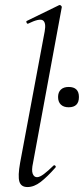

<svg xmlns="http://www.w3.org/2000/svg" viewBox="-20 -746 339 775"><path d="M257 -313Q236.8 -313 225.6 -323.9Q214.4 -334.8 214.4 -354.4Q214.4 -373.6 225.6 -384.3Q236.8 -395 257 -395Q298.6 -395 298.6 -354.4Q298.6 -313 257 -313ZM90.8 9Q64.8 9 58.2 -13.2Q51.6 -35.4 61.2 -89L160.4 -619.4Q166.8 -654.6 153.1 -663.8Q139.4 -673 93.6 -650.6Q89.6 -648.8 87.2 -654.8Q84.8 -660.8 88.8 -661.8L218.2 -725Q222.4 -727 226.4 -723Q230.4 -719 229.4 -717L113.4 -89Q106.6 -58.6 112 -44.7Q117.4 -30.8 129.4 -30.8Q140.4 -30.8 157.4 -43.6Q174.4 -56.4 195.2 -77Q199.2 -81 203.2 -77Q207.2 -73 203.2 -69Q170.6 -32 144 -11.5Q117.4 9 90.8 9Z"/></svg>

Font: Cormorant Garamond Light
Style: Italic
Weight: 300
Italic angle: -10°
Designer: Christian Thalmann (Catharsis Fonts)
Foundry: Catharsis Fonts
Version: Version 4.001